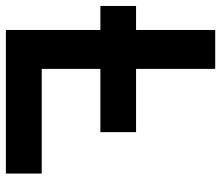

<svg xmlns="http://www.w3.org/2000/svg" viewBox="-78 -664 733 636"><g transform="rotate(90 288.0 -346.5)"><path d="M-9.8 -313V-431.2H408.2V-313ZM69.8 0V-693.4H198.7V0ZM69.8 0V-118.7H545.4V0Z"/></g></svg>

Font: Cascadia Mono
Style: Regular
Weight: 400
Monospace: yes
Designer: Aaron Bell
Foundry: Saja Typeworks
Version: Version 2404.023